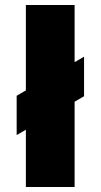

<svg xmlns="http://www.w3.org/2000/svg" viewBox="-20 -752 405 772"><path d="M47 -367 318 -524V-365L47 -209ZM84 0V-732H280V0Z"/></svg>

Font: Outfit Thin Black
Style: Regular
Weight: 900
Version: Version 1.100;gftools[0.9.27]